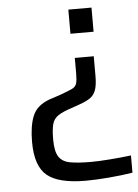

<svg xmlns="http://www.w3.org/2000/svg" viewBox="-51 -550 559 777"><g transform="rotate(-5 228.5 -162.0)"><path d="M256 -412V-510H350V-412ZM266 186Q156 186 109.5 147.5Q63 109 63 11Q63 -54 79.5 -94.5Q96 -135 147 -154L195 -170Q228 -182 242.5 -189Q257 -196 261 -209Q265 -222 265 -250V-313H342V-233Q342 -196 334.5 -175.5Q327 -155 310.5 -144Q294 -133 268 -124L237 -113Q199 -101 180 -88.5Q161 -76 155 -54.5Q149 -33 149 8Q149 56 163 78Q177 100 208.5 106Q240 112 294 112Q324 112 370 108.5Q416 105 457 100V170Q414 177 360.5 181.5Q307 186 266 186Z"/></g></svg>

Font: Saira
Style: Regular
Weight: 400
Designer: Hector Gatti with collaboration of the Omnibus-Type team
Foundry: Omnibus-Type
Version: Version 1.100; ttfautohint (v1.8.3)